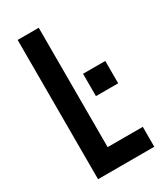

<svg xmlns="http://www.w3.org/2000/svg" viewBox="-179 -768 709 836"><g transform="rotate(-30 175.5 -350.0)"><path d="M163.1 -100.1H339.8V0H57.1V-700.2H163.1ZM341.8 -317.9H230V-430.2H341.8Z"/></g></svg>

Font: BaseOne
Style: Regular
Weight: 400
Designer: Domenico Catapano
Foundry: Design by Basse
Version: Version 1.000;PS 001.001;hotconv 1.0.56